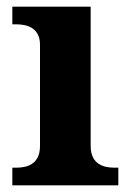

<svg xmlns="http://www.w3.org/2000/svg" viewBox="-20 -556 392 576"><path d="M17 0H335V-53H323C294 -53 252 -61 252 -118V-536H17V-483H29C57 -483 100 -475 100 -422V-118C100 -61 58 -53 29 -53H17Z"/></svg>

Font: Noto Nastaliq Urdu
Style: Bold
Weight: 700
Designer: Monotype Design Team (Patrick Giasson: type design, Kamal Mansour: OpenType code, Glenda Bellarosa). Updated by Simon Co
Foundry: Monotype Imaging Inc., Simon Cozens
Version: Version 3.009